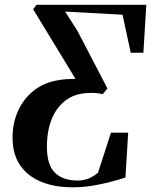

<svg xmlns="http://www.w3.org/2000/svg" viewBox="-20 -763 626 796"><path d="M281 13.5Q206.5 13.5 150.5 -9.5Q94.5 -32.5 63.2 -78.2Q32 -124 32 -193Q32 -252 54.2 -302Q76.5 -352 118.2 -386Q160 -420 218.5 -430Q237 -433.5 255.5 -434.8Q274 -436 293 -436L117.5 -724.5L131 -743H586.5L574.5 -544.5H522L488 -702L250 -715L302 -633.5L425.5 -396L405.5 -372.5Q391 -376.5 374.2 -377.5Q357.5 -378.5 340.5 -377Q288 -374.5 250.8 -345.8Q213.5 -317 194 -268Q174.5 -219 174.5 -154Q174.5 -80 207.5 -47.2Q240.5 -14.5 301.5 -14.5Q327 -14.5 348.5 -23.5Q370 -32.5 386.5 -47.5L440 -213H511.5L500 -27Q473.5 -18.5 439 -9.2Q404.5 0 364.2 6.8Q324 13.5 281 13.5Z"/></svg>

Font: Merriweather 144pt SemiBold
Style: Italic
Weight: 600
Italic angle: -7.8°
Version: Version 2.101